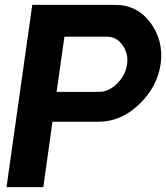

<svg xmlns="http://www.w3.org/2000/svg" viewBox="-20 -770 684 790"><path d="M453.1 -750Q544.9 -750 599.4 -676Q653.8 -602.1 641.1 -506.8Q627 -411.6 552 -340.3Q477.1 -269 384.8 -269H195.8L158.2 0H6.8L112.8 -750ZM388.2 -392.1Q428.2 -392.1 462.6 -427Q497.1 -461.9 502.9 -505.9Q508.8 -548.8 484.4 -584Q460 -619.1 419.9 -619.1H245.1L212.9 -392.1Z"/></svg>

Font: Oakes Grotesk
Style: Bold Italic
Weight: 700
Designer: Samuel Oakes
Foundry: Samuel Oakes
Version: Version 1.0 | wf-rip DC20170320